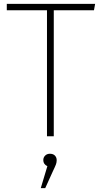

<svg xmlns="http://www.w3.org/2000/svg" viewBox="-20 -702 520 989"><path d="M464 -649H257V0H222V-649H15V-682H470ZM272 123Q272 134 268.5 144Q265 154 252 181L213 267H190L224 154Q203 144 203 123Q203 109 212.5 99.5Q222 90 237 90Q254 90 263 99.5Q272 109 272 123Z"/></svg>

Font: FiraGO UltraLight
Style: Regular
Weight: 200
Designer: bBox Type
Foundry: bBox Type GmbH
Version: Version 1.001